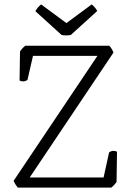

<svg xmlns="http://www.w3.org/2000/svg" viewBox="-20 -853 597 873"><path d="M486 0H61Q49 -14 42 -31L423 -599H130L105 -490Q96 -483 85 -483Q75 -483 69 -487L71 -619Q81 -634 95 -645H477Q489 -632 496 -614L115 -46H451L476 -160Q485 -167 496 -167Q506 -167 512 -163L510 -26Q500 -11 486 0ZM422 -803 302 -694Q298 -693 292 -692.5Q286 -692 281 -692Q276 -692 270 -692.5Q264 -693 260 -694L141 -802Q148 -817 167 -833L282 -748L397 -833Q415 -818 422 -803Z"/></svg>

Font: Scope One
Style: Regular
Weight: 400
Designer: Dalton Maag Ltd
Foundry: Dalton Maag Ltd
Version: Version 1.002; ttfautohint (v1.4.1) -l 11 -r 50 -G 50 -x 14 